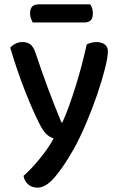

<svg xmlns="http://www.w3.org/2000/svg" viewBox="-20 -671 546 881"><path d="M158 -109Q133 -158 97 -248Q61 -338 27 -452Q36 -463 51 -470.5Q66 -478 83 -478Q105 -478 119 -467.5Q133 -457 142 -431Q169 -350 198 -271.5Q227 -193 262 -109H266Q281 -141 296.5 -184Q312 -227 327 -275Q342 -323 355 -372.5Q368 -422 378 -467Q388 -472 398.5 -475Q409 -478 423 -478Q445 -478 460 -467.5Q475 -457 475 -435Q475 -409 461.5 -355.5Q448 -302 426 -237.5Q404 -173 376 -107Q348 -41 320 10Q270 98 229.5 144Q189 190 153 190Q125 190 108.5 174.5Q92 159 88 136Q104 122 123 102Q142 82 161 59Q180 36 197 11.5Q214 -13 226 -36Q209 -41 193 -55.5Q177 -70 158 -109ZM130 -568Q126 -576 122 -586.5Q118 -597 118 -609Q118 -632 128.5 -641.5Q139 -651 156 -651H394Q406 -634 406 -610Q406 -587 396 -577.5Q386 -568 368 -568Z"/></svg>

Font: Baloo Tammudu 2 Medium
Style: Regular
Weight: 500
Designer: Maithili Shingre, Omkar Shende and Ek Type
Foundry: Ek Type
Version: Version 1.640;hotconv 1.0.111;makeotfexe 2.5.65597; ttfautoh